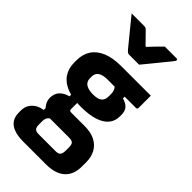

<svg xmlns="http://www.w3.org/2000/svg" viewBox="-326 -922 1252 1252"><g transform="rotate(45 300.0 -295.5)"><path d="M354 -639Q331 -639 307 -639Q283 -639 260 -639Q253 -639 247.5 -643Q242 -647 230 -661Q223 -670 206 -690.5Q189 -711 167 -738Q145 -765 123 -792Q101 -819 83 -841Q111 -841 139 -841Q167 -841 195 -841Q206 -841 211.5 -839Q217 -837 224 -830Q234 -820 256.5 -797Q279 -774 319 -733L267 -754H333L283 -731Q321 -771 345 -796.5Q369 -822 389 -841H496Q500 -841 502.5 -840Q505 -839 506 -837Q507 -835 507 -832Q507 -828 504 -823.5Q501 -819 489 -804Q478 -791 459.5 -768Q441 -745 420.5 -720Q400 -695 382 -673Q364 -651 354 -639ZM95 -75Q95 -98 103.5 -117Q112 -136 131 -150Q150 -164 179 -172V-206L245 -181Q245 -166 245 -151.5Q245 -137 245 -122Q245 -112 248.5 -108.5Q252 -105 262 -105H385Q445 -105 483.5 -84.5Q522 -64 541 -28Q560 8 560 55V95Q560 130 549.5 158.5Q539 187 517.5 207.5Q496 228 463 239Q430 250 385 250H176Q124 250 89.5 237.5Q55 225 37.5 200Q20 175 20 136V118Q20 88 33 65.5Q46 43 69 28.5Q92 14 123 10V-30L199 16Q187 21 180.5 28.5Q174 36 171 45.5Q168 55 168 68V101Q168 118 172.5 127.5Q177 137 187 141Q197 145 213 145H367Q379 145 387.5 142.5Q396 140 401 135Q407 129 409.5 118Q412 107 412 94V65Q412 39 402 29.5Q392 20 367 20H184Q162 20 141.5 7Q121 -6 108 -28Q95 -50 95 -75ZM338 -430 435 -439V-409Q471 -399 487.5 -379.5Q504 -360 504 -326V-312Q504 -270 479.5 -239.5Q455 -209 405 -192.5Q355 -176 278 -176Q202 -176 150 -196.5Q98 -217 71.5 -256Q45 -295 45 -350V-371Q45 -427 71.5 -467Q98 -507 150 -528.5Q202 -550 278 -550Q346 -550 414.5 -550Q483 -550 551 -550Q551 -522 551 -493.5Q551 -465 551 -436Q551 -432 548 -428.5Q545 -425 540 -425Q497 -425 456 -425Q415 -425 372 -425Q329 -425 278 -425Q235 -425 212.5 -410.5Q190 -396 190 -365V-349Q190 -336 194 -327Q198 -318 205 -310Q216 -300 234 -294.5Q252 -289 278 -289Q322 -289 341 -304.5Q360 -320 360 -352V-373Q360 -385 358 -394.5Q356 -404 351.5 -412.5Q347 -421 338 -430Z"/></g></svg>

Font: Recursive ExtraBold
Style: Regular
Weight: 800
Version: Version 1.085